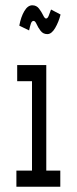

<svg xmlns="http://www.w3.org/2000/svg" viewBox="-20 -706 290 726"><path d="M42 0V-61H101V-399H45V-460H155V-61H208V0ZM173 -670 209 -651Q202 -623 188.5 -600Q175 -577 159 -577Q143 -577 133.5 -589.5Q124 -602 118.5 -614.5Q113 -627 107 -627Q100 -627 96.5 -616Q93 -605 90 -591L53 -609Q59 -642 72 -664Q85 -686 102 -686Q118 -686 127.5 -673.5Q137 -661 143 -648.5Q149 -636 154 -636Q160 -636 164 -646Q168 -656 173 -670Z"/></svg>

Font: Inconsolata UltraCondensed Medium
Style: Regular
Weight: 500
Width: 1
Monospace: yes
Designer: Raph Levien, Cyreal, Brenton Simpson
Foundry: Raph Levien, Cyreal, Google
Version: Version 3.001; ttfautohint (v1.8.2.53-6de2)